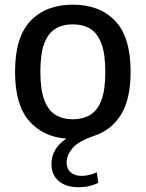

<svg xmlns="http://www.w3.org/2000/svg" viewBox="-20 -572 610 804"><path d="M310.5 212Q256 212 225.8 186Q195.5 160 195.5 115.5Q195.5 49.5 258 8.5Q159 1 101 -66.8Q43 -134.5 43 -271Q43 -417 108 -484.8Q173 -552.5 285 -552.5Q397 -552.5 462 -484.8Q527 -417 527 -271.5Q527 -157.5 486.8 -92.2Q446.5 -27 375 -3.5Q307.5 19.5 283.2 49Q259 78.5 259 107.5Q259 134.5 275.8 149.5Q292.5 164.5 322 164.5Q353 164.5 385.5 149.5L391.5 194Q373.5 202.5 353.5 207.2Q333.5 212 310.5 212ZM285 -72.5Q327 -72.5 357.5 -90.8Q388 -109 404.5 -152.2Q421 -195.5 421 -270.5Q421 -346.5 404.5 -390Q388 -433.5 357.5 -451.8Q327 -470 285 -470Q243 -470 212.5 -451.8Q182 -433.5 165.5 -390.5Q149 -347.5 149 -272.5Q149 -196.5 165.5 -153Q182 -109.5 212.5 -91Q243 -72.5 285 -72.5Z"/></svg>

Font: Encode Sans Md
Style: Regular
Weight: 500
Designer: Multiple Designers
Foundry: Impallari Type
Version: Version 3.002; ttfautohint (v1.8.3) -l 8 -r 50 -G 200 -x 14 